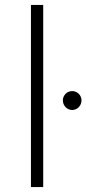

<svg xmlns="http://www.w3.org/2000/svg" viewBox="-20 -762 352 782"><path d="M156 0C156 0 106 0 106 0C106 0 106 -742 106 -742C106 -742 156 -742 156 -742C156 -742 156 0 156 0ZM274 -314C253 -314 236 -332 236 -353C236 -374 253 -391 274 -391C295 -391 312 -374 312 -353C312 -332 295 -314 274 -314Z"/></svg>

Font: TamingNoise
Style: Regular
Weight: 500
Designer: Julieta Ulanovsky
Foundry: Julieta Ulanovsky
Version: ""